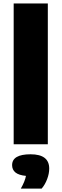

<svg xmlns="http://www.w3.org/2000/svg" viewBox="-20 -828 353 1102"><path d="M58.5 0V-808H254.5V0ZM262.5 139.5Q262.5 168.5 250.5 200.2Q238.5 232 219 254.5H99.5Q123.5 212 129 181.5Q87.5 177.5 68.5 161.8Q49.5 146 49.5 120Q49.5 57.5 155.5 57.5Q262.5 57.5 262.5 139.5Z"/></svg>

Font: Encode Sans Semi Expanded ExBd
Style: Regular
Weight: 800
Width: 6
Designer: Multiple Designers
Foundry: Impallari Type
Version: Version 2.000